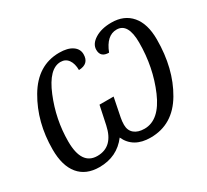

<svg xmlns="http://www.w3.org/2000/svg" viewBox="-145 -948 1272 1181"><g transform="rotate(-30 491.0 -357.0)"><path d="M450.2 -85.9Q377.9 9.8 252.9 9.8Q157.7 9.8 106.9 -51.5Q56.2 -112.8 56.2 -228Q56.2 -421.4 145.3 -572.8Q234.4 -724.1 388.2 -724.1Q447.8 -724.1 481 -701.4Q514.2 -678.7 514.2 -641.1Q514.2 -572.8 440.9 -570.8Q440.9 -616.2 421.6 -643.6Q402.3 -670.9 367.2 -670.9Q284.7 -670.9 224.4 -524.7Q164.1 -378.4 164.1 -223.1Q164.1 -56.2 275.9 -56.2Q387.2 -56.2 416 -191.9L443.8 -323.2H543.9L517.1 -189Q512.2 -164.6 512.2 -140.1Q512.2 -100.1 538.6 -78.1Q564.9 -56.2 610.8 -56.2Q716.8 -56.2 781.5 -206.5Q846.2 -356.9 846.2 -532.2Q846.2 -670.9 765.1 -670.9Q693.4 -670.9 654.8 -570.8Q595.2 -570.8 595.2 -625Q595.2 -666.5 641.6 -695.3Q688 -724.1 758.8 -724.1Q849.1 -724.1 899.7 -664.8Q950.2 -605.5 950.2 -495.1Q950.2 -288.6 862.5 -139.4Q774.9 9.8 616.2 9.8Q494.1 9.8 450.2 -85.9Z"/></g></svg>

Font: Droid Serif
Style: Italic
Weight: 400
Italic angle: -12°
Designer: Monotype Design team
Foundry: Monotype Imaging Inc.
Version: Version 1.03